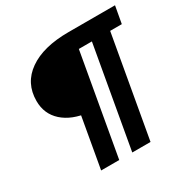

<svg xmlns="http://www.w3.org/2000/svg" viewBox="-157 -835 961 978"><g transform="rotate(-30 323.0 -346.5)"><path d="M346.7 0 469.2 -693.4H576.7L454.1 0ZM163.6 0 274.4 -627.9H380.9L270 0ZM258.3 -287.1Q162.6 -297.9 108.9 -346.2Q55.2 -394.5 55.2 -470.7Q55.2 -575.7 139.2 -634.5Q223.1 -693.4 372.1 -693.4ZM337.9 -592.8 372.1 -693.4H645.5L627.4 -592.8Z"/></g></svg>

Font: Cascadia Mono Medium
Style: Italic
Weight: 500
Italic angle: -10°
Monospace: yes
Designer: Aaron Bell
Foundry: Saja Typeworks
Version: Version 2407.024